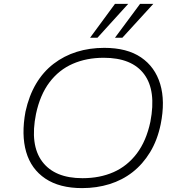

<svg xmlns="http://www.w3.org/2000/svg" viewBox="-20 -959 923 987"><path d="M402 8Q286 8 213 -41Q140 -90 114.5 -178Q89 -266 111 -385Q129 -467 165.5 -528.5Q202 -590 255.5 -631Q309 -672 374.5 -692.5Q440 -713 516 -713Q633 -713 705 -664Q777 -615 803.5 -527Q830 -439 806 -320Q789 -238 751.5 -176.5Q714 -115 661.5 -74Q609 -33 543 -12.5Q477 8 402 8ZM404 -43Q493 -43 563.5 -74Q634 -105 683 -169.5Q732 -234 753 -333Q784 -493 721 -577.5Q658 -662 513 -662Q425 -662 354 -631Q283 -600 234.5 -536Q186 -472 165 -373Q133 -214 197 -128.5Q261 -43 404 -43ZM443 -765 571 -939H639L481 -765ZM571 -765 700 -939H768L609 -765Z"/></svg>

Font: Nunito Sans 7pt SemiExpanded ExtraLight
Style: Italic
Weight: 250
Width: 6
Italic angle: -9°
Designer: Vernon Adams
Foundry: Vernon Adams
Version: Version 3.101;gftools[0.9.27]